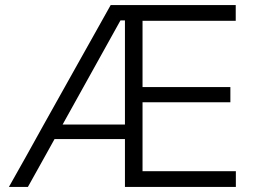

<svg xmlns="http://www.w3.org/2000/svg" viewBox="-20 -733 1004 753"><path d="M15 0Q47.5 -57 83 -120.8Q118.5 -184.5 150 -241.5L288.5 -489Q323.5 -551.5 353.8 -605.5Q384 -659.5 414 -713H904.5V-651.5Q870.5 -651.5 833.5 -651.5Q796.5 -651.5 753.2 -651.5Q710 -651.5 657 -651.5H518.5L539 -703.5Q539 -643.5 539 -587.5Q539 -531.5 539 -465.5V-246.5Q539 -181.5 539 -126Q539 -70.5 539 -10.5L519.5 -61.5H663.5Q708 -61.5 749.2 -61.5Q790.5 -61.5 829.2 -61.5Q868 -61.5 905 -61.5V0H470Q470 -60 470 -115.5Q470 -171 470 -236.5V-475Q470 -541.5 470 -596.2Q470 -651 470 -706L504.5 -653H452.5L236 -263.5Q201.5 -201 163.5 -132.8Q125.5 -64.5 89.5 0ZM174 -187.5 179 -244.5H497.5L502 -187.5ZM524 -332V-391.5H664.5Q735 -391.5 785.8 -391.5Q836.5 -391.5 883.5 -391.5V-332Q858.5 -332 833.8 -332Q809 -332 783 -332Q757 -332 727.8 -332Q698.5 -332 664 -332Z"/></svg>

Font: Commissioner Thin Light
Style: Regular
Weight: 300
Version: Version 1.000